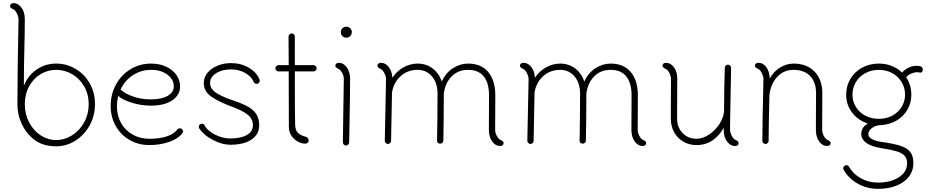

<svg xmlns="http://www.w3.org/2000/svg" viewBox="-20 -915 5918 1223"><path d="M585 -252Q585 -177 550.5 -115.5Q516 -54 459.5 -18.5Q403 17 338 17Q241 17 183 -38Q144 -71 117.5 -128Q91 -185 91 -248Q91 -461 98 -790Q98 -809 87.5 -829.5Q77 -850 66 -855Q44 -865 44 -875Q44 -885 50.5 -890Q57 -895 66 -895Q96 -895 117 -866Q138 -837 138 -793Q138 -709 135 -595Q134 -559 133 -502Q132 -445 132 -369Q159 -435 214 -472.5Q269 -510 338 -510Q403 -510 460 -477Q517 -444 551 -385Q585 -326 585 -252ZM545 -252Q545 -315 516 -365Q487 -415 439.5 -442.5Q392 -470 338 -470Q284 -470 238.5 -442.5Q193 -415 165.5 -365Q138 -315 138 -252Q138 -188 165.5 -135.5Q193 -83 239 -53Q285 -23 338 -23Q391 -23 439 -53Q487 -83 516 -135.5Q545 -188 545 -252Z M1146 -78Q1146 -72 1140 -64Q1113 -30 1056 -10.5Q999 9 931 9Q862 9 806 -23Q750 -55 717.5 -112Q685 -169 685 -240Q685 -315 719 -377Q753 -439 812 -474.5Q871 -510 942 -510Q996 -510 1038 -490.5Q1080 -471 1103.5 -437.5Q1127 -404 1127 -365Q1127 -309 1076.5 -275.5Q1026 -242 942 -242Q881 -242 821.5 -260Q762 -278 733 -304Q725 -270 725 -236Q725 -177 752 -130Q779 -83 826 -57Q873 -31 931 -31Q996 -31 1043 -46.5Q1090 -62 1111 -92Q1112 -94 1117 -96Q1122 -98 1126 -98Q1134 -98 1140 -92Q1146 -86 1146 -78ZM748 -345Q775 -319 827 -300.5Q879 -282 942 -282Q1009 -282 1048 -304.5Q1087 -327 1087 -365Q1087 -409 1046.5 -439.5Q1006 -470 942 -470Q879 -470 827 -436.5Q775 -403 748 -345Z M1249 -97Q1246 -102 1246 -107Q1246 -115 1252 -121Q1258 -127 1266 -127Q1278 -127 1283 -117Q1301 -82 1349.5 -57.5Q1398 -33 1446 -33Q1514 -33 1552.5 -55Q1591 -77 1591 -117Q1591 -156 1559.5 -183Q1528 -210 1448 -239Q1377 -265 1327.5 -298.5Q1278 -332 1278 -386Q1278 -422 1301.5 -451Q1325 -480 1365 -496.5Q1405 -513 1452 -513Q1515 -513 1565 -483.5Q1615 -454 1633 -409Q1634 -407 1634 -402Q1634 -381 1615 -381Q1609 -381 1603.5 -384.5Q1598 -388 1596 -393Q1581 -428 1541.5 -450.5Q1502 -473 1452 -473Q1394 -473 1356 -448Q1318 -423 1318 -386Q1318 -348 1360.5 -321.5Q1403 -295 1466 -275Q1558 -245 1594.5 -210Q1631 -175 1631 -117Q1631 -59 1582 -26Q1533 7 1446 7Q1395 7 1337 -23Q1279 -53 1249 -97Z M1977 -500Q1985 -500 1991 -494Q1997 -488 1997 -480Q1997 -472 1991 -466Q1985 -460 1977 -460H1858Q1858 -181 1860 -123Q1861 -84 1878.5 -68Q1896 -52 1924 -45Q1934 -43 1940 -36Q1946 -29 1946 -20Q1946 -10 1939.5 -5Q1933 0 1924 0Q1901 0 1876.5 -13.5Q1852 -27 1836 -51Q1820 -75 1820 -105L1819 -460H1754Q1746 -460 1740 -466Q1734 -472 1734 -480Q1734 -488 1740 -494Q1746 -500 1754 -500H1819Q1818 -589 1818 -682Q1818 -690 1824 -696Q1830 -702 1838 -702Q1846 -702 1852 -696Q1858 -690 1858 -682V-500Z M2151 -711Q2151 -725 2161 -735Q2171 -745 2187 -745Q2201 -745 2211 -735Q2221 -725 2221 -711Q2221 -695 2211 -685Q2201 -675 2187 -675Q2171 -675 2161 -685Q2151 -695 2151 -711ZM2164 -8 2168 -280 2170 -410Q2171 -429 2160 -449.5Q2149 -470 2138 -475Q2116 -485 2116 -495Q2116 -505 2122.5 -510Q2129 -515 2138 -515Q2168 -515 2189 -486Q2210 -457 2210 -413Q2210 -296 2206 -114L2204 -8Q2204 0 2198 6Q2192 12 2184 12Q2176 12 2170 6Q2164 0 2164 -8Z M3188 -5Q3188 5 3181.5 10Q3175 15 3166 15Q3136 15 3115 -14Q3094 -43 3094 -87L3095 -308Q3095 -386 3061.5 -428Q3028 -470 2962 -470Q2897 -470 2856 -427.5Q2815 -385 2807 -318Q2807 -262 2806 -150.5Q2805 -39 2804 -18Q2803 -10 2797.5 -5Q2792 0 2783 0Q2775 0 2769.5 -5Q2764 -10 2764 -18Q2765 -53 2766 -161Q2767 -269 2767 -318Q2767 -387 2731.5 -428.5Q2696 -470 2640 -470Q2576 -470 2531.5 -429.5Q2487 -389 2477 -326L2471 -18Q2471 -10 2465 -4Q2459 2 2451 2Q2443 2 2437 -4Q2431 -10 2431 -18L2439 -410Q2439 -429 2428 -449.5Q2417 -470 2406 -475Q2384 -485 2384 -495Q2384 -505 2390.5 -510Q2397 -515 2406 -515Q2435 -515 2456 -488.5Q2477 -462 2479 -420Q2509 -464 2552 -487Q2595 -510 2640 -510Q2694 -510 2735 -479.5Q2776 -449 2794 -396Q2820 -452 2865.5 -481Q2911 -510 2962 -510Q3045 -510 3090 -456Q3135 -402 3135 -308L3134 -88Q3134 -69 3144.5 -49.5Q3155 -30 3166 -25Q3188 -15 3188 -5Z M4096 -5Q4096 5 4089.5 10Q4083 15 4074 15Q4044 15 4023 -14Q4002 -43 4002 -87L4003 -308Q4003 -386 3969.5 -428Q3936 -470 3870 -470Q3805 -470 3764 -427.5Q3723 -385 3715 -318Q3715 -262 3714 -150.5Q3713 -39 3712 -18Q3711 -10 3705.5 -5Q3700 0 3691 0Q3683 0 3677.5 -5Q3672 -10 3672 -18Q3673 -53 3674 -161Q3675 -269 3675 -318Q3675 -387 3639.5 -428.5Q3604 -470 3548 -470Q3484 -470 3439.5 -429.5Q3395 -389 3385 -326L3379 -18Q3379 -10 3373 -4Q3367 2 3359 2Q3351 2 3345 -4Q3339 -10 3339 -18L3347 -410Q3347 -429 3336 -449.5Q3325 -470 3314 -475Q3292 -485 3292 -495Q3292 -505 3298.5 -510Q3305 -515 3314 -515Q3343 -515 3364 -488.5Q3385 -462 3387 -420Q3417 -464 3460 -487Q3503 -510 3548 -510Q3602 -510 3643 -479.5Q3684 -449 3702 -396Q3728 -452 3773.5 -481Q3819 -510 3870 -510Q3953 -510 3998 -456Q4043 -402 4043 -308L4042 -88Q4042 -69 4052.5 -49.5Q4063 -30 4074 -25Q4096 -15 4096 -5Z M4685 -5Q4685 5 4678.5 10Q4672 15 4663 15Q4632 15 4610.5 -14.5Q4589 -44 4590 -90V-102Q4565 -54 4521 -22.5Q4477 9 4416 9Q4370 9 4333 -12.5Q4296 -34 4274.5 -72Q4253 -110 4253 -159L4254 -412Q4254 -431 4243.5 -450.5Q4233 -470 4222 -475Q4200 -485 4200 -495Q4200 -505 4206.5 -510Q4213 -515 4222 -515Q4252 -515 4273 -486.5Q4294 -458 4294 -415L4293 -159Q4293 -103 4328.5 -67Q4364 -31 4416 -31Q4456 -31 4496 -57.5Q4536 -84 4562.5 -125Q4589 -166 4592 -206Q4593 -382 4597 -484Q4597 -492 4603 -497.5Q4609 -503 4617 -503Q4625 -503 4631 -497Q4637 -491 4637 -483Q4636 -463 4631 -159L4630 -90Q4630 -71 4641 -50.5Q4652 -30 4663 -25Q4685 -15 4685 -5Z M5271 -5Q5271 5 5264.5 10Q5258 15 5249 15Q5219 15 5198 -14Q5177 -43 5177 -87L5178 -322Q5178 -392 5140 -431Q5102 -470 5035 -470Q4971 -470 4930 -424.5Q4889 -379 4881 -310Q4876 -110 4876 -18Q4876 -10 4870 -4Q4864 2 4856 2Q4848 2 4842 -4Q4836 -10 4836 -18Q4836 -114 4843 -410Q4843 -429 4832.5 -449.5Q4822 -470 4811 -475Q4789 -485 4789 -495Q4789 -505 4795.5 -510Q4802 -515 4811 -515Q4841 -515 4861.5 -487Q4882 -459 4883 -415Q4909 -461 4950 -485.5Q4991 -510 5035 -510Q5119 -510 5168.5 -459Q5218 -408 5218 -322L5217 -88Q5217 -69 5227.5 -49.5Q5238 -30 5249 -25Q5271 -15 5271 -5Z M5858 -471Q5858 -463 5853.5 -457.5Q5849 -452 5842 -452L5834 -454Q5833 -455 5819 -455Q5800 -454 5782 -445.5Q5764 -437 5752 -423Q5785 -374 5785 -312Q5785 -259 5760 -216Q5735 -173 5690.5 -147Q5646 -121 5591 -118H5592Q5559 -118 5535 -100Q5511 -82 5511 -61Q5511 -43 5532.5 -30Q5554 -17 5596 -11Q5674 0 5716.5 14Q5759 28 5778.5 53.5Q5798 79 5798 124Q5798 174 5768.5 211.5Q5739 249 5688 268.5Q5637 288 5573 288Q5504 288 5445 255.5Q5386 223 5354 167Q5351 163 5351 157Q5351 149 5357 143Q5363 137 5371 137Q5376 137 5381 140Q5386 143 5388 147Q5413 192 5462.5 220Q5512 248 5573 248Q5652 248 5705 214.5Q5758 181 5758 124Q5758 94 5741.5 76.5Q5725 59 5692 49Q5659 39 5596 29Q5531 19 5498.5 -4.5Q5466 -28 5466 -61Q5466 -82 5476.5 -99.5Q5487 -117 5508 -128Q5446 -148 5408 -197.5Q5370 -247 5370 -312Q5370 -368 5397 -413Q5424 -458 5471.5 -484Q5519 -510 5578 -510Q5622 -510 5660 -495Q5698 -480 5726 -453Q5744 -473 5768.5 -484.5Q5793 -496 5819 -496Q5831 -496 5842 -493Q5849 -491 5853.5 -485.5Q5858 -480 5858 -471ZM5745 -312Q5745 -356 5723 -392.5Q5701 -429 5663 -449.5Q5625 -470 5578 -470Q5531 -470 5492.5 -449.5Q5454 -429 5432 -392.5Q5410 -356 5410 -312Q5410 -269 5432 -233.5Q5454 -198 5492.5 -178Q5531 -158 5578 -158Q5625 -158 5663 -178Q5701 -198 5723 -233.5Q5745 -269 5745 -312Z"/></svg>

Font: Tsukimi Rounded Light
Style: Regular
Weight: 300
Designer: Takashi Funayama
Foundry: Takashi Funayama
Version: Version 1.032; ttfautohint (v1.8.3)